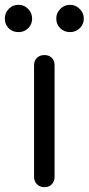

<svg xmlns="http://www.w3.org/2000/svg" viewBox="-37 -775 367 795"><path d="M147 0Q128 0 116 -12Q104 -24 104 -43V-504Q104 -524 116 -535.5Q128 -547 147 -547Q166 -547 177.5 -535.5Q189 -524 189 -504V-43Q189 -24 177.5 -12Q166 0 147 0ZM40 -642Q15 -642 -1 -658Q-17 -674 -17 -698Q-17 -721 -1 -738Q15 -755 40 -755Q63 -755 79.5 -738Q96 -721 96 -698Q96 -674 79.5 -658Q63 -642 40 -642ZM253 -642Q229 -642 212.5 -658Q196 -674 196 -698Q196 -721 212.5 -738Q229 -755 253 -755Q276 -755 293 -738Q310 -721 310 -698Q310 -674 293 -658Q276 -642 253 -642Z"/></svg>

Font: Comfortaa Medium
Style: Regular
Weight: 500
Designer: Johan Aakerlund
Foundry: Johan Aakerlund
Version: Version 3.104; ttfautohint (v1.8.1.43-b0c9)